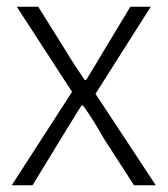

<svg xmlns="http://www.w3.org/2000/svg" viewBox="-20 -553 500 573"><path d="M15 0H77L163 -141C184 -174 203 -207 223 -238H228C250 -207 271 -174 289 -141L380 0H445L265 -273L430 -533H369L290 -402C272 -372 255 -343 237 -314H233C213 -343 194 -372 176 -402L94 -533H30L195 -279Z"/></svg>

Font: Noto Sans T Chinese Light
Style: Regular
Weight: 300
Designer: Ryoko NISHIZUKA (kana & ideographs); Paul D. Hunt (Latin, Greek & Cyrillic); Wenlong ZHANG (bopomofo); Sandoll Communica
Foundry: Adobe Systems Incorporated
Version: Version 1.000;PS 1;hotconv 1.0.78;makeotf.lib2.5.61930